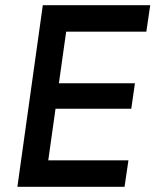

<svg xmlns="http://www.w3.org/2000/svg" viewBox="-20 -720 599 740"><path d="M47 0 145 -700H559L544 -598H235L207 -399H500L486 -301H194L166 -102H475L460 0Z"/></svg>

Font: Finlandica Medium
Style: Italic
Weight: 500
Italic angle: -8°
Designer: Niklas Ekholm, Juho Hiilivirta, Jaakko Suomalainen
Foundry: Helsinki Type Studio
Version: Version 1.063